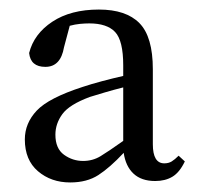

<svg xmlns="http://www.w3.org/2000/svg" viewBox="-20 -837 416 402"><path d="M238 -542V-654Q218 -649 199.5 -643.5Q181 -638 168 -634Q125 -618 110.5 -598Q96 -578 96 -555Q96 -526 114 -513Q132 -500 154 -500Q174 -500 190.5 -510Q207 -520 238 -542ZM354 -511 367 -499Q356 -476 341 -467Q326 -458 305 -458Q276 -458 259.5 -473.5Q243 -489 239 -517Q210 -486 186 -470.5Q162 -455 127 -455Q87 -455 59.5 -478.5Q32 -502 32 -545Q32 -579 57 -605.5Q82 -632 153 -655Q171 -661 193.5 -667Q216 -673 238 -678V-700Q238 -752 221 -770Q204 -788 167 -788Q158 -788 147.5 -787Q137 -786 126 -783L114 -738Q107 -697 75 -697Q44 -697 41 -726Q51 -766 89.5 -791.5Q128 -817 187 -817Q244 -817 272 -788.5Q300 -760 300 -692V-535Q300 -495 324 -495Q333 -495 339.5 -499Q346 -503 354 -511Z"/></svg>

Font: Shippori Mincho TTF
Style: Regular
Weight: 400
Version: Version 2.100